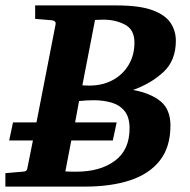

<svg xmlns="http://www.w3.org/2000/svg" viewBox="-35 -691 704 711"><path d="M-15.1 0V-49.8L47.9 -55.2Q56.2 -55.2 60.8 -57.9Q65.4 -60.5 66.9 -70.8L86.9 -170.9H-1L13.2 -237.8H100.1L170.9 -601.1Q173.3 -614.7 154.8 -616.2L95.2 -621.1V-670.9H397Q481.9 -670.9 529.5 -653.3Q577.1 -635.7 596.7 -606.2Q616.2 -576.7 616.2 -540Q616.2 -467.3 570.8 -424.8Q525.4 -382.3 458 -357.9Q523.4 -345.7 559.8 -315.7Q596.2 -285.6 596.2 -226.1Q596.2 -146.5 557.1 -96.7Q518.1 -46.9 447 -23.4Q376 0 279.8 0ZM247.1 -55.2Q335.9 -55.2 390.4 -95.5Q444.8 -135.7 444.8 -215.8Q444.8 -256.8 426.5 -279.5Q408.2 -302.2 378.2 -311Q348.1 -319.8 313 -319.8Q286.6 -319.8 257.8 -316.9L243.2 -237.8H397L382.8 -170.9H229L207 -56.2Q217.8 -55.7 228.5 -55.4Q239.3 -55.2 247.1 -55.2ZM294.9 -374Q344.7 -374 382.6 -394.5Q420.4 -415 441.7 -451.2Q462.9 -487.3 462.9 -533.2Q462.9 -581.1 428 -599.6Q393.1 -618.2 348.1 -618.2Q339.8 -618.2 331.8 -617.7Q323.7 -617.2 316.9 -617.2L270 -375Q278.3 -374.5 285.2 -374.3Q292 -374 294.9 -374Z"/></svg>

Font: Charis
Style: Bold Italic
Weight: 700
Italic angle: -11°
Designer: Walt Agee, Miriam Martin, Annie Olsen, Victor Gaultney, Lorna Priest, Alan Ward, Bob Hallissy, Martin Hosken, Sharon Cor
Foundry: SIL Global
Version: Version 7.000